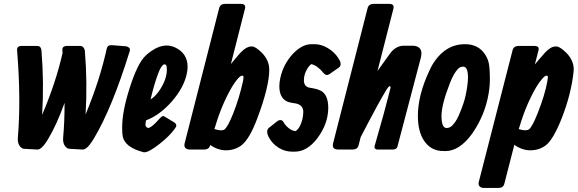

<svg xmlns="http://www.w3.org/2000/svg" viewBox="-20 -761 2939 977"><path d="M194.3 -176.3Q264.6 -341.8 298.3 -491.2L297.4 -505.9Q296.9 -508.8 297.4 -512.2Q299.8 -527.3 320.8 -527.3H390.1Q405.8 -525.9 411.6 -504.9Q425.3 -341.8 415.5 -178.7Q488.3 -354 522.9 -512.7Q526.9 -532.2 548.3 -531.2L621.6 -525.4Q626 -524.4 630.4 -522.5Q645.5 -515.1 640.1 -501Q550.8 -211.9 457.5 -55.7Q454.6 -50.8 451.7 -46.4Q422.4 0 400.9 0L331.5 -3.9Q324.2 -4.4 316.9 -11.2Q298.3 -28.8 301.3 -60.5Q308.6 -140.1 308.6 -237.8Q267.6 -124.5 226.1 -55.7Q220.7 -46.9 216.3 -39.6Q190.4 0 170.4 0L101.1 -3.9Q93.8 -4.4 86.4 -11.2Q67.9 -28.8 70.8 -60.5Q87.4 -254.4 66.9 -505.9Q66.4 -508.8 66.9 -512.2Q69.3 -527.3 90.3 -527.3H168.5Q170.9 -527.3 173.8 -526.9Q188.5 -524.9 190.9 -504.9Q204.6 -338.4 194.3 -176.3Z M746.1 -254.9Q774.4 -272.9 797.4 -310.1Q829.1 -361.3 829.1 -407.2Q829.1 -416 828.1 -421.9Q826.2 -433.6 816.4 -433.6Q814 -433.6 811 -431.6Q797.9 -421.9 785.2 -387.7Q766.1 -338.9 746.1 -254.9ZM723.1 -148.4Q720.2 -133.3 720.2 -125.5Q720.2 -115.2 733.4 -109.4Q733.4 -109.4 742.2 -112.3Q758.3 -119.1 792.5 -158.2Q796.9 -162.6 801.3 -166.5Q808.6 -173.8 819.3 -167L867.2 -137.7Q874 -133.8 876 -127.4Q878.4 -120.1 876 -116.2Q872.6 -110.4 867.7 -103.5Q842.8 -69.3 793.9 -30.3Q738.3 13.7 716.3 13.7H710.9Q616.2 -10.7 604.5 -66.4Q601.6 -80.1 601.6 -111.8Q601.6 -195.3 640.1 -314Q680.2 -439.9 720.7 -477.5Q734.4 -490.7 749.5 -501Q790.5 -529.3 828.1 -529.3Q848.1 -529.3 869.1 -520.5Q934.6 -490.7 934.6 -420.9Q934.6 -406.2 931.2 -389.6Q917.5 -317.9 855.5 -246.1Q793.9 -175.3 723.1 -148.4Z M1227.1 -718.8Q1227.1 -718.8 1154.8 -435.1L1176.3 -460.9Q1194.3 -482.9 1206.5 -495.6Q1234.9 -524.4 1257.3 -524.4H1264.2Q1280.8 -523.4 1313 -492.2Q1350.1 -453.6 1350.1 -406.7Q1350.1 -320.8 1290 -160.6Q1250 -53.2 1208.5 -21.5Q1175.3 3.4 1130.4 3.9Q1088.4 3.9 1049.8 -23.4L1049.3 -21.5Q1043.5 -0.5 1020 0H944.8Q934.1 0 927.2 -4.9Q915 -12.7 919.4 -31.2L1095.2 -719.7Q1101.1 -740.7 1124.5 -741.2H1205.6Q1231.4 -741.2 1227.1 -718.8ZM1070.8 -104.5Q1091.3 -97.7 1105 -97.7Q1116.2 -97.7 1122.6 -102.5Q1139.6 -115.7 1167 -184.6Q1197.3 -261.2 1216.3 -346.7Q1218.8 -358.4 1219.2 -368.7Q1219.2 -375.5 1212.9 -376Q1209 -376 1207.5 -375Q1189.5 -366.7 1159.7 -317.4Q1107.9 -228 1075.7 -119.1Z M1564.5 -536.1Q1564.5 -536.1 1581.1 -536.1Q1614.7 -536.1 1647.5 -516.6Q1690.9 -490.7 1710.9 -448.2Q1711.9 -446.3 1712.4 -443.4Q1716.3 -425.3 1704.1 -417L1656.2 -383.8Q1640.6 -373 1627 -388.7Q1595.2 -427.7 1564.5 -434.6Q1556.6 -430.2 1547.4 -417Q1526.4 -385.7 1526.4 -353.5Q1526.4 -319.3 1556.6 -314.5L1574.2 -311.5Q1594.2 -308.1 1608.4 -301.3Q1650.4 -283.2 1650.4 -210.9Q1649.4 -128.9 1593.3 -55.7Q1542.5 10.7 1479.5 10.7H1466.8Q1430.2 10.7 1398.4 -8.8Q1361.3 -32.2 1343.8 -71.3Q1334 -94.7 1345.7 -108.4L1387.7 -141.6Q1393.1 -146.5 1399.4 -148.9Q1416 -154.3 1423.8 -137.7Q1427.7 -129.9 1436 -121.1Q1459.5 -95.7 1483.4 -93.8Q1494.6 -99.6 1503.9 -115.7Q1522 -147.5 1523.4 -191.4Q1522.9 -229 1480.5 -235.4L1467.8 -237.3Q1454.1 -239.3 1442.9 -243.7Q1401.4 -261.2 1401.4 -323.2Q1401.9 -342.8 1406.2 -363.3Q1421.4 -434.1 1470.2 -486.8Q1517.1 -536.1 1564.5 -536.1Z M1982.4 -718.8Q1982.4 -718.8 1900.9 -399.9L1960.9 -483.4Q1964.4 -488.3 1969.7 -495.1Q1998 -528.3 2034.2 -528.3H2080.1Q2088.4 -528.3 2096.2 -526.4Q2134.3 -516.1 2121.1 -465.8L2002 -13.7Q1997.6 0 1977.5 0H1898.4Q1894.5 0 1888.7 -4.9Q1883.8 -8.8 1886.7 -19.5Q1938.5 -198.2 1961.9 -293Q1969.2 -322.3 1966.3 -309.6Q1969.7 -322.3 1962.9 -322.3Q1957.5 -322.3 1947.3 -305.7Q1906.2 -237.8 1849.6 -128.9Q1825.7 -82.5 1815.4 -63.5L1804.7 -21.5Q1798.8 -0.5 1775.4 0H1759.8H1700.2Q1694.3 0 1688.5 -1.5Q1668.9 -7.8 1674.8 -31.2L1850.6 -719.7Q1856.4 -740.7 1879.9 -741.2H1960.9Q1986.8 -741.2 1982.4 -718.8Z M2349.6 -276.4Q2361.3 -332.5 2361.3 -367.2Q2361.3 -421.9 2336.9 -421.9Q2322.3 -421.9 2311 -411.1Q2288.6 -387.7 2269.5 -338.4Q2226.6 -229 2226.6 -170.9Q2226.6 -109.4 2252.9 -109.4Q2268.1 -109.9 2280.3 -121.1Q2299.3 -139.2 2314.5 -173.8Q2340.3 -232.4 2349.6 -276.4ZM2165 -401.4Q2177.7 -430.7 2195.8 -455.1Q2222.7 -491.7 2255.9 -511.7Q2295.9 -536.1 2345.7 -536.1Q2356 -536.1 2365.2 -535.2Q2427.2 -527.3 2456.1 -470.7Q2462.4 -459 2466.3 -443.4Q2472.7 -418.5 2472.7 -354.5Q2472.7 -332 2469.7 -307.6Q2457 -203.1 2402.3 -111.3Q2393.1 -95.7 2382.8 -81.1Q2318.4 7.8 2246.1 7.8Q2231.4 7.8 2221.2 6.8Q2168.9 1.5 2137.2 -45.9Q2106.4 -93.3 2106.4 -170.9Q2106.4 -277.3 2165 -401.4Z M2517.1 195.3H2441.9Q2430.7 195.3 2422.9 189.5Q2412.1 181.2 2416.5 164.1L2588.4 -505.9Q2593.8 -526.4 2617.7 -527.3H2698.7Q2726.1 -526.9 2720.2 -504.9L2701.7 -433.1L2725.1 -460.9Q2745.1 -484.9 2755.4 -495.6Q2783.7 -524.4 2806.2 -524.4H2813Q2829.6 -523.4 2861.8 -492.2Q2899.4 -454.1 2899.4 -408.2Q2899.4 -402.3 2898.4 -393.6Q2886.2 -281.7 2838.9 -160.6Q2795.9 -51.3 2757.3 -21.5Q2724.1 3.4 2679.2 3.9Q2635.7 3.9 2597.2 -24.4L2546.4 173.8Q2541 195.3 2517.1 195.3ZM2619.6 -104.5Q2621.6 -104 2623.5 -103Q2641.6 -97.7 2653.8 -98.1Q2665 -98.1 2671.4 -102.5Q2688.5 -115.7 2715.8 -184.6Q2752.9 -278.3 2765.1 -346.7Q2768.1 -363.3 2768.1 -368.7Q2768.1 -376 2760.3 -376Q2753.4 -376 2740.2 -361.3Q2724.1 -343.8 2708.5 -317.4Q2656.7 -228 2624.5 -119.1Z"/></svg>

Font: Allan
Style: Bold
Weight: 700
Version: Version 1.005